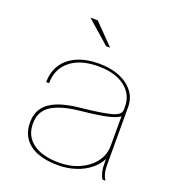

<svg xmlns="http://www.w3.org/2000/svg" viewBox="-135 -843 866 956"><g transform="rotate(20 298.0 -365.0)"><path d="M279 8.5Q216 8.5 170.5 -9Q125 -26.5 100.8 -60.8Q76.5 -95 76.5 -145Q76.5 -193 100.5 -224.5Q124.5 -256 171.2 -274Q218 -292 286 -298.5Q394.5 -309.5 444.2 -322.5Q494 -335.5 494 -363Q494 -367.5 494 -372.2Q494 -377 494 -381.5Q494 -444 443 -483.8Q392 -523.5 301 -523.5Q206.5 -523.5 152.8 -479.5Q99 -435.5 99 -360.5H83.5Q83.5 -415 109.8 -454.8Q136 -494.5 185 -516Q234 -537.5 301 -537.5Q361 -537.5 408 -518.8Q455 -500 482.2 -465.2Q509.5 -430.5 509.5 -381.5Q509.5 -371.5 509.5 -361Q509.5 -350.5 509.5 -340.5V-82Q509.5 -66.5 511 -52.8Q512.5 -39 515.5 -29Q519.5 -16.5 523.2 -9.5Q527 -2.5 529 0H513.5Q511.5 -1.5 508 -8.8Q504.5 -16 501 -27.5Q496 -44.5 495 -61Q494 -77.5 494 -110L496 -106.5Q480 -72 447.8 -46Q415.5 -20 372 -5.8Q328.5 8.5 279 8.5ZM280.5 -5.5Q339.5 -5.5 387.8 -27Q436 -48.5 465 -86.5Q494 -124.5 494 -174V-336L496 -330.5Q473.5 -312 418.5 -301.5Q363.5 -291 292 -284Q195.5 -274.5 143.8 -242.8Q92 -211 92 -144Q92 -78.5 141.5 -42Q191 -5.5 280.5 -5.5ZM324 -630.5H303L181 -737.5H219.5Z"/></g></svg>

Font: Epilogue Thin
Style: Regular
Weight: 250
Designer: Tyler Finck
Foundry: Etcetera Type Co
Version: Version 2.111